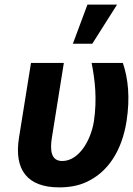

<svg xmlns="http://www.w3.org/2000/svg" viewBox="-20 -800 575 830"><path d="M62 -204C40 -65 99 10 236 10C279 10 318 3 351 -12C446 -54 507 -148 527 -276C543 -378 534 -461 511 -528H376C391 -453 400 -371 386 -276C379 -231 361 -188 339 -158C319 -131 289 -104 249 -104C200 -104 196 -151 204 -203L256 -528H114ZM295 -611H379L486 -780H358Z"/></svg>

Font: Asimov Pro
Style: BdObl
Weight: 700
Designer: Google
Version: Version 2.000980; 2014